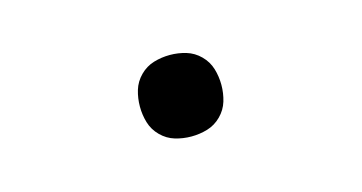

<svg xmlns="http://www.w3.org/2000/svg" viewBox="-34 -517 669 355"><g transform="rotate(-15 300.0 -340.0)"><path d="M300 -262Q284 -262 269 -266.5Q254 -271 242.5 -282.5Q231 -294 226.5 -309Q222 -324 222 -340Q222 -356 226.5 -371Q231 -386 242.5 -397.5Q254 -409 269 -413.5Q284 -418 300 -418Q316 -418 331 -413.5Q346 -409 357.5 -397.5Q369 -386 373.5 -371Q378 -356 378 -340Q378 -324 373.5 -309Q369 -294 357.5 -282.5Q346 -271 331 -266.5Q316 -262 300 -262Z"/></g></svg>

Font: Iosevka Plex Etoile
Style: Regular
Weight: 400
Designer: Belleve Invis
Foundry: Belleve Invis
Version: Version 25.1.1; ttfautohint (v1.8.4)